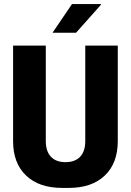

<svg xmlns="http://www.w3.org/2000/svg" viewBox="-20 -909 640 939"><path d="M284 10Q171 10 107.5 -50.5Q44 -111 44 -219V-686H204V-219Q204 -169 229 -142.5Q254 -116 300 -116Q347 -116 372 -142.5Q397 -169 397 -219V-686H556V-219Q556 -111 492.5 -50.5Q429 10 317 10ZM237 -749 332 -889H473L474 -886L352 -749Z"/></svg>

Font: Chivo Mono
Style: Bold
Weight: 700
Monospace: yes
Designer: Hector Gatti
Foundry: Omnibus-Type
Version: Version 1.008; ttfautohint (v1.8.4.7-5d5b)